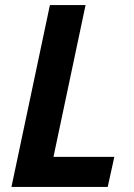

<svg xmlns="http://www.w3.org/2000/svg" viewBox="-20 -734 528 754"><path d="M176 -714H316L190 -118H429L403 0H25Z"/></svg>

Font: Noto Sans Display
Style: Bold Italic
Weight: 700
Italic angle: -12°
Designer: Monotype Design team
Foundry: Monotype Imaging Inc.
Version: Version 1.000